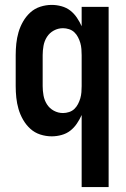

<svg xmlns="http://www.w3.org/2000/svg" viewBox="-20 -548 515 783"><path d="M313 215V-79Q305 -61 293.5 -44Q282 -27 266.5 -15Q251 -3 231 2.5Q211 8 191 8Q167 8 144 0.5Q121 -7 103.5 -23Q86 -39 74 -60Q62 -81 55.5 -103.5Q49 -126 46.5 -149.5Q44 -173 44 -197V-323Q44 -347 46.5 -370.5Q49 -394 55.5 -416.5Q62 -439 74 -460Q86 -481 103.5 -497Q121 -513 144 -520.5Q167 -528 191 -528Q211 -528 231 -522.5Q251 -517 266.5 -505Q282 -493 293.5 -476Q305 -459 313 -441V-520H423V215ZM237 -87Q249 -87 261.5 -91Q274 -95 283 -103.5Q292 -112 298 -123.5Q304 -135 307.5 -147Q311 -159 312 -172Q313 -185 313 -197V-323Q313 -335 312 -348Q311 -361 307.5 -373Q304 -385 298 -396.5Q292 -408 283 -416.5Q274 -425 261.5 -429Q249 -433 237 -433Q217 -433 199.5 -423.5Q182 -414 171.5 -397.5Q161 -381 157.5 -361.5Q154 -342 154 -323V-197Q154 -178 157.5 -158.5Q161 -139 171.5 -122.5Q182 -106 199.5 -96.5Q217 -87 237 -87Z"/></svg>

Font: Iosevka QP
Style: Bold
Weight: 700
Designer: Belleve Invis
Foundry: Belleve Invis
Version: Version 20.0.0; ttfautohint (v1.8.4)